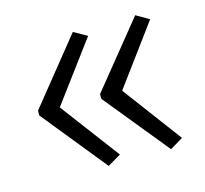

<svg xmlns="http://www.w3.org/2000/svg" viewBox="-68 -543 580 544"><g transform="rotate(-15 222.0 -271.5)"><path d="M35 -278V-264L188 -75L227 -98L97 -271L227 -446L188 -468ZM217 -278V-264L371 -75L409 -98L280 -271L409 -446L371 -468Z"/></g></svg>

Font: Noto Sans Gujarati UI SemiCondensed Light
Style: Regular
Weight: 300
Width: 4
Designer: Jelle Bosma - Monotype Design Team, Universal Thirst
Foundry: Monotype Imaging Inc.
Version: Version 2.106